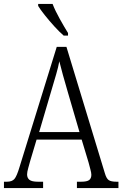

<svg xmlns="http://www.w3.org/2000/svg" viewBox="-20 -951 619 971"><path d="M0 0V-32H15Q41 -32 53 -46Q65 -60 79 -107L267 -714H316L510 -76Q518 -48 530 -40Q542 -32 569 -32H579V0H369V-32H390Q420 -32 431 -40.5Q442 -49 442 -67Q442 -77 437 -95Q432 -113 428 -129L393 -245H165L133 -138Q129 -123 123 -102Q117 -81 117 -69Q117 -51 129 -41.5Q141 -32 172 -32H198V0ZM178 -283H382L323 -485Q309 -533 298 -572.5Q287 -612 280 -641Q275 -613 264 -575Q253 -537 241 -497ZM302 -771Q281 -789 255 -817.5Q229 -846 206 -875Q183 -904 173 -921V-931H246Q259 -897 282.5 -855Q306 -813 324 -784V-771Z"/></svg>

Font: Noto Serif Condensed Light
Style: Regular
Weight: 300
Width: 3
Designer: Monotype Design Team
Foundry: Monotype Imaging Inc.
Version: Version 2.013